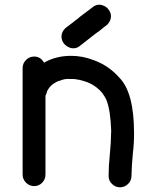

<svg xmlns="http://www.w3.org/2000/svg" viewBox="-20 -790 646 815"><path d="M489 5Q470 5 455.5 -9Q441 -23 441 -43Q441 -84 446 -132Q451 -180 452 -235Q449 -322 432 -365Q431 -366 431 -368Q421 -386 417 -391L416 -393Q385 -431 339 -445Q313 -453 305 -453Q301 -455 264 -455Q249 -454 223 -444Q207 -435 205 -433Q191 -424 180 -403Q178 -392 173 -384V-49Q173 -29 159 -14.5Q145 0 125 0Q105 0 90.5 -14.5Q76 -29 76 -49V-501Q76 -521 90.5 -535.5Q105 -550 125 -550Q152 -550 167 -524Q217 -553 282 -553Q330 -553 377 -535Q441 -512 486 -461Q549 -398 549 -225Q549 -177 544 -140Q539 -87 538 -43Q538 -23 523.5 -9Q509 5 489 5ZM400 -657 397 -655H396Q389 -649 381 -644Q380 -643 380 -642Q377 -640 375 -639Q345 -615 315 -592Q304 -585 292 -585Q285 -585 278 -587Q258 -594 248 -610Q241 -622 241 -635Q241 -641 243 -648Q249 -666 266 -677Q278 -686 291 -696Q295 -699 297 -701L313 -713L317 -717Q347 -740 378 -763Q389 -770 401 -770Q407 -770 414 -768Q434 -762 444 -745Q451 -734 451 -721Q451 -715 449 -708Q443 -689 427 -679Q414 -669 402 -659Z"/></svg>

Font: Bad Comic
Style: Regular
Weight: 400
Designer: GGBotNet
Foundry: f0n7
Version: 0.9